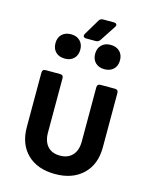

<svg xmlns="http://www.w3.org/2000/svg" viewBox="-134 -1001 868 1098"><g transform="rotate(15 300.0 -452.5)"><path d="M300 10Q195 10 135 -48.5Q75 -107 75 -208V-530Q75 -550 95 -550H180Q200 -550 200 -530V-209Q200 -157 226 -128Q252 -99 300 -99Q347 -99 373.5 -128Q400 -157 400 -209V-530Q400 -550 420 -550H505Q525 -550 525 -530V-208Q525 -107 464 -48.5Q403 10 300 10ZM272 -785Q260 -785 256 -792Q252 -799 258 -809L313 -901Q321 -915 337 -915H401Q413 -915 417 -908Q421 -901 414 -891L353 -798Q344 -785 328 -785ZM417 -642Q384 -642 364 -661.5Q344 -681 344 -714Q344 -747 364 -766.5Q384 -786 417 -786Q451 -786 471 -766.5Q491 -747 491 -714Q491 -681 471 -661.5Q451 -642 417 -642ZM183 -642Q149 -642 129 -661.5Q109 -681 109 -714Q109 -747 129 -766.5Q149 -786 183 -786Q216 -786 236 -766.5Q256 -747 256 -714Q256 -681 236 -661.5Q216 -642 183 -642Z"/></g></svg>

Font: Pitagon Sans Mono
Style: Bold
Weight: 700
Monospace: yes
Designer: Travis Tran
Foundry: Pitagon
Version: Version 1.001; ttfautohint (v1.8.4.7-5d5b);gftools[0.9.26]